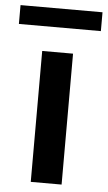

<svg xmlns="http://www.w3.org/2000/svg" viewBox="-93 -762 447 797"><g transform="rotate(5 131.0 -363.5)"><path d="M66.1 0H194.6V-545.5H66.1ZM-40.1 -648.8H301.5V-727.3H-40.1Z"/></g></svg>

Font: Margiela Sans Semi Bold
Style: Regular
Weight: 600
Designer: Stefan Endress, Andreas Faust
Version: Version 1.100;FEAKit 1.0